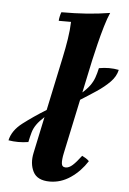

<svg xmlns="http://www.w3.org/2000/svg" viewBox="-64 -754 542 809"><g transform="rotate(5 207.5 -350.0)"><path d="M271 -337 277 -367Q300 -387 312 -403.5Q324 -420 330.5 -438Q337 -456 342 -479Q386 -487 426 -479Q420 -451 397 -427.5Q374 -404 341 -382Q308 -360 271 -337ZM139 -285 133 -255Q111 -235 99.5 -218.5Q88 -202 83 -184.5Q78 -167 73 -143Q30 -136 -11 -143Q-2 -185 41 -218Q84 -251 139 -285ZM177 15Q124 15 106.5 -19.5Q89 -54 99 -100L186 -510Q195 -552 201 -590.5Q207 -629 208 -663H156Q156 -670 158.5 -681.5Q161 -693 164 -700Q222 -700 271 -703.5Q320 -707 369 -715Q359 -693 348 -656Q337 -619 327.5 -580Q318 -541 311 -510L226 -110Q220 -82 221.5 -66Q223 -50 239 -50Q253 -50 268 -63.5Q283 -77 304 -105Q312 -101 319.5 -96.5Q327 -92 334 -85Q306 -41 265 -13Q224 15 177 15Z"/></g></svg>

Font: Poltawski Nowy
Style: Bold Italic
Weight: 700
Italic angle: -12°
Designer: Adam Pótawski, Mateusz Machalski, Borys Kosmynka, Ania Wieluska
Foundry: Capitalics.wtf
Version: Version 1.001;gftools[0.9.25]